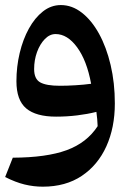

<svg xmlns="http://www.w3.org/2000/svg" viewBox="-20 -446 519 747"><path d="M146.5 280.3Q110.4 280.3 75.4 271.7Q40.5 263.2 0 242.7L29.8 167.5Q161.1 167 239.5 138.2Q317.9 109.4 359.9 44.9Q359.4 30.3 358.2 17.3Q356.9 4.4 355 -10.7Q320.3 -2 280.3 2.9Q240.2 7.8 198.2 7.8Q120.1 7.8 82 -24.2Q43.9 -56.2 43.9 -129.9Q43.9 -186.5 56.6 -239.7Q69.3 -293 92.5 -335Q115.7 -377 147.2 -401.6Q178.7 -426.3 216.8 -426.3Q260.3 -426.3 298.3 -396.7Q336.4 -367.2 365.2 -314.9Q394 -262.7 410.4 -193.1Q426.8 -123.5 426.8 -43.5Q426.8 50.3 393.8 123.3Q360.8 196.3 298.1 238.3Q235.4 280.3 146.5 280.3ZM334.5 -120.1Q317.9 -210.4 280 -262Q242.2 -313.5 196.3 -313.5Q173.3 -313.5 154.3 -293.9Q135.3 -274.4 124 -243.4Q112.8 -212.4 112.8 -177.2Q112.8 -138.7 136.5 -125.5Q160.2 -112.3 212.4 -112.3Q241.2 -112.3 273.7 -114.3Q306.2 -116.2 334.5 -120.1Z"/></svg>

Font: Pinar-DS1-FD SemiBold
Style: Regular
Weight: 600
Designer: Amin Abedi
Version: Version 3.000